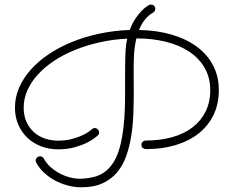

<svg xmlns="http://www.w3.org/2000/svg" viewBox="-20 -774 974 820"><path d="M914.6 -389.2Q914.6 -330.1 892.1 -283.4Q869.6 -236.8 828.6 -204.3Q787.6 -171.9 730.5 -154.5Q673.3 -137.2 604.5 -137.2Q596.2 -137.2 590.1 -141.8Q584 -146.5 584 -155.8Q584 -163.1 589.4 -168.5Q594.7 -173.8 602.5 -173.8Q664.1 -173.8 714.8 -188Q765.6 -202.1 801.8 -229.7Q837.9 -257.3 857.9 -297.4Q877.9 -337.4 877.9 -389.2Q877.9 -441.9 854.7 -482.9Q831.5 -523.9 789.8 -552.2Q748 -580.6 690.2 -595.2Q632.3 -609.9 563 -609.9H562.5Q554.7 -577.6 552.7 -544.4Q550.8 -511.2 550.8 -480.5Q550.8 -458.5 551 -436Q551.3 -413.6 551.3 -390.1Q551.3 -340.3 549.6 -290Q547.9 -239.7 540.5 -193.6Q533.2 -147.5 519 -107.4Q504.9 -67.4 480 -37.8Q455.1 -8.3 418 8.8Q380.9 25.9 327.6 25.9Q297.4 25.9 267.8 17.8Q238.3 9.8 212.6 -4.4Q187 -18.6 166.7 -37.8Q146.5 -57.1 134.8 -79.6Q132.3 -83.5 132.3 -88.4Q132.3 -95.2 137.5 -100.8Q142.6 -106.4 150.9 -106.4Q161.6 -106.4 167 -97.2Q176.3 -79.1 193.4 -63Q210.4 -46.9 232.2 -34.9Q253.9 -22.9 278.3 -16.4Q302.7 -9.8 327.6 -10.7Q357.4 -12.2 382.8 -18.8Q408.2 -25.4 428.7 -40.8Q449.2 -56.2 465.3 -81.8Q481.4 -107.4 492.2 -147Q502.9 -186.5 508.5 -241.2Q514.2 -295.9 514.2 -369.6Q514.2 -399.9 514.2 -429.2Q514.2 -458.5 514.4 -483.9Q514.6 -509.3 515.1 -529.5Q515.6 -549.8 516.6 -562.5Q518.1 -586.4 523.4 -608.9Q462.4 -606 405.8 -593.3Q349.1 -580.6 299.8 -560.5Q250.5 -540.5 210.2 -513.7Q169.9 -486.8 141.4 -455.3Q112.8 -423.8 96.9 -387.9Q81.1 -352.1 81.1 -314.5Q81.1 -279.3 93.3 -252.9Q105.5 -226.6 125.7 -208.7Q146 -190.9 172.4 -182.1Q198.7 -173.3 227.5 -173.3Q261.7 -173.3 288.3 -180.7Q314.9 -188 333.3 -196.8Q351.6 -205.6 361.3 -213.1Q371.1 -220.7 372.1 -221.7Q377.4 -227.1 384.8 -227.1Q392.1 -227.1 397.7 -221.4Q403.3 -215.8 403.3 -208.5Q403.3 -200.2 397.5 -195.3Q396.5 -194.3 385 -185.1Q373.5 -175.8 351.8 -164.8Q330.1 -153.8 298.8 -145Q267.6 -136.2 227.5 -136.2Q190.9 -136.2 157.5 -148.4Q124 -160.6 98.9 -183.8Q73.7 -207 58.8 -240Q43.9 -272.9 43.9 -314.5Q43.9 -358.4 61.5 -399.2Q79.1 -439.9 111.1 -476.1Q143.1 -512.2 187.7 -542.2Q232.4 -572.3 286.9 -594.5Q341.3 -616.7 403.8 -630.1Q466.3 -643.6 534.2 -646Q544.9 -674.8 558.6 -694.8Q572.3 -714.8 584.7 -727.5Q597.2 -740.2 606.2 -746.1Q615.2 -752 616.2 -752.4Q620.1 -754.4 625 -754.4Q636.2 -754.4 641.1 -745.1Q643.1 -741.2 643.1 -736.3Q643.1 -725.6 633.8 -720.2Q611.8 -707.5 597.4 -688.5Q583 -669.4 573.7 -646Q648.9 -644.5 711.7 -626.5Q774.4 -608.4 819.6 -575.4Q864.7 -542.5 889.6 -495.4Q914.6 -448.2 914.6 -389.2Z"/></svg>

Font: Sacramento
Style: Regular
Weight: 400
Designer: Astigmatic (AOETI)
Foundry: Astigmatic (AOETI)
Version: Version 1.000